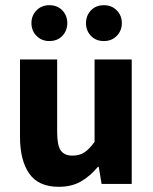

<svg xmlns="http://www.w3.org/2000/svg" viewBox="-20 -708 589 739"><path d="M206 11Q128 11 92.5 -40Q57 -91 57 -181V-479H200V-200Q200 -148 214 -128.5Q228 -109 259 -109Q286 -109 305 -121.5Q324 -134 344 -162V-479H487V0H371L360 -66H357Q327 -30 291.5 -9.5Q256 11 206 11ZM170 -550Q140 -550 120.5 -570Q101 -590 101 -619Q101 -648 120.5 -668Q140 -688 170 -688Q201 -688 220 -668Q239 -648 239 -619Q239 -590 220 -570Q201 -550 170 -550ZM380 -550Q349 -550 330 -570Q311 -590 311 -619Q311 -648 330 -668Q349 -688 380 -688Q410 -688 429.5 -668Q449 -648 449 -619Q449 -590 429.5 -570Q410 -550 380 -550Z"/></svg>

Font: Narnoor ExtraBold
Style: Regular
Weight: 800
Designer: S. Sridhar Murthy
Foundry: SIL International
Version: Version 3.000